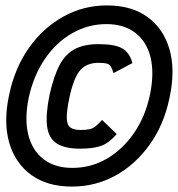

<svg xmlns="http://www.w3.org/2000/svg" viewBox="-20 -710 657 709"><path d="M245 -21Q155 -21 95.5 -64Q36 -107 14 -183.5Q-8 -260 14 -361Q35 -460 87 -533.5Q139 -607 213.5 -648.5Q288 -690 375 -690Q466 -690 525 -647Q584 -604 606 -527.5Q628 -451 606 -349Q586 -251 533.5 -177Q481 -103 407 -62Q333 -21 245 -21ZM275 -161Q220 -161 190 -180Q160 -199 154 -242.5Q148 -286 163 -360Q179 -431 201 -471.5Q223 -512 257.5 -529.5Q292 -547 344 -547Q405 -547 432 -531Q459 -515 469 -477L399 -440Q394 -457 389 -465Q384 -473 373.5 -475.5Q363 -478 343 -478Q301 -478 276.5 -451Q252 -424 236 -348Q226 -300 226.5 -274.5Q227 -249 239.5 -239.5Q252 -230 277 -230Q298 -230 311 -233Q324 -236 334 -244.5Q344 -253 357 -267L411 -215Q384 -183 355 -172Q326 -161 275 -161ZM247 -90Q316 -90 374.5 -124Q433 -158 475 -219Q517 -280 534 -361Q550 -440 536 -498Q522 -556 480 -588.5Q438 -621 373 -621Q305 -621 246 -587Q187 -553 145.5 -492Q104 -431 86 -349Q70 -271 84.5 -212.5Q99 -154 141 -122Q183 -90 247 -90Z"/></svg>

Font: Victor Mono
Style: Italic
Weight: 400
Italic angle: -12°
Monospace: yes
Designer: Rune Bjørnerås
Version: Version 1.561;gftools[0.9.30]